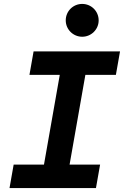

<svg xmlns="http://www.w3.org/2000/svg" viewBox="-20 -954 629 974"><path d="M28.3 0H466.8L487.8 -119.1H333L413.1 -574.2H567.9L588.9 -693.4H150.4L129.4 -574.2H283.2L203.1 -119.1H49.3ZM397 -767.6C442.9 -767.6 480.5 -804.7 480.5 -850.6C480.5 -897.5 442.9 -934.1 397 -934.1C351.1 -934.1 313.5 -897.5 313.5 -850.6C313.5 -804.7 351.1 -767.6 397 -767.6Z"/></svg>

Font: Cascadia Mono NF
Style: Bold Italic
Weight: 700
Italic angle: -10°
Monospace: yes
Designer: Aaron Bell
Foundry: Saja Typeworks
Version: Version 2404.023